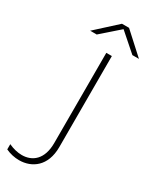

<svg xmlns="http://www.w3.org/2000/svg" viewBox="-222 -928 799 988"><g transform="rotate(30 177.5 -433.5)"><path d="M81 3C156 3 227 -45 227 -159V-700H194V-164C194 -66 141 -27 80 -27C54 -27 27 -34 1 -46V-15C26 -3 54 3 81 3ZM65 -757H104L210 -850L316 -757H355L231 -870H189Z"/></g></svg>

Font: Chess Sans ExtraLight
Style: Regular
Weight: 275
Designer: Wolf Bōese
Foundry: Wolf Bōese
Version: Version 7.223;Glyphs 3.3 (3306)